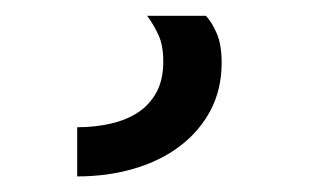

<svg xmlns="http://www.w3.org/2000/svg" viewBox="-20 -23 395 244"><path d="M241.7 -2.9Q249.5 5.4 255.6 19.8Q261.7 34.2 261.7 56.6Q261.7 90.3 247.6 117.2Q233.4 144 208.5 162.8Q183.6 181.6 150.1 191.4Q116.7 201.2 78.1 201.2V138.7Q101.1 138.7 121.1 134Q141.1 129.4 155.8 119.6Q170.4 109.9 179 94Q187.5 78.1 187.5 55.2Q187.5 34.7 181.4 21.5Q175.3 8.3 167 -2.9Z"/></svg>

Font: Proza Libre
Style: Regular
Weight: 400
Designer: Jasper de Waard
Foundry: Jasper de Waard
Version: Version 1.001; ttfautohint (v1.4.1.8-43bc)